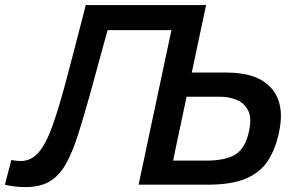

<svg xmlns="http://www.w3.org/2000/svg" viewBox="-58 -733 1174 762"><path d="M43.5 9.5Q21 9.5 -1.2 6.8Q-23.5 4 -38.5 0L-13 -98Q-4 -96 6.2 -95Q16.5 -94 24.5 -94Q66 -94 95.8 -128.8Q125.5 -163.5 151.2 -236.2Q177 -309 207 -422.5Q225.5 -493.5 244.8 -567Q264 -640.5 282.5 -713H760Q747 -652.5 735.2 -596.8Q723.5 -541 709 -472.5L703 -445H842Q964.5 -445 1019 -383Q1073.5 -321 1049.5 -208Q1035 -140.5 1004.5 -94Q974 -47.5 916.8 -23.8Q859.5 0 765 0H492Q504.5 -58.5 516.2 -113.5Q528 -168.5 542 -235.5L589 -456.5Q598.5 -500.5 606.5 -538.5Q614.5 -576.5 622.5 -613.5H369Q352.5 -553 335.5 -491.5Q318.5 -430 301 -365Q274 -268.5 251.5 -197.8Q229 -127 202.8 -81Q176.5 -35 138.8 -12.8Q101 9.5 43.5 9.5ZM629 -95.5H758.5Q839 -95.5 877.8 -120.8Q916.5 -146 930.5 -213.5Q942 -266.5 926 -296Q910 -325.5 879.8 -337.2Q849.5 -349 819 -349H682.5L662.5 -254.5Q653 -210 645 -172.5Q637 -135 629 -95.5Z"/></svg>

Font: Commissioner Medium
Style: Italic
Weight: 500
Italic angle: -12°
Designer: Kostas Bartsokas
Foundry: Kostas Bartsokas
Version: Version 1.000; ttfautohint (v1.8.3)